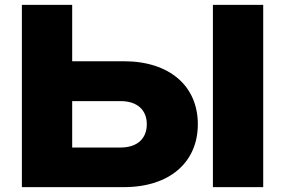

<svg xmlns="http://www.w3.org/2000/svg" viewBox="-20 -770 1173 790"><path d="M489 0C679 0 794 -103 794 -259C794 -415 679 -518 489 -518H277V-750H70V0ZM277 -354H476C544 -354 584 -318 584 -259C584 -199 544 -163 476 -163H277ZM856 0H1063V-750H856Z"/></svg>

Font: Bounded
Style: Bold
Weight: 700
Designer: Vlad Churkin
Version: Version 3.0